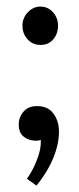

<svg xmlns="http://www.w3.org/2000/svg" viewBox="-20 -428 241 588"><path d="M91.7 140.4 62.3 119.5Q70.4 109.3 80.7 89.5Q90.9 69.7 98.5 46Q106 22.4 104.9 0.7Q100.1 2.2 96.6 2.6Q93.1 2.9 89.1 2.9Q68.9 2.9 53.2 -9Q37.4 -20.9 37.4 -46.6Q37.4 -69.3 52.1 -86.2Q66.7 -103 91.7 -103Q125.8 -103.8 143.2 -80.9Q160.6 -57.9 160.6 -24.2Q160.6 0 153.1 27.1Q145.6 54.3 130.4 82.9Q115.1 111.5 91.7 140.4ZM104.5 -290.4Q79.9 -290.4 64.4 -307.7Q48.8 -324.9 48.8 -349.1Q48.8 -373.3 65.3 -390.5Q81.8 -407.8 103.8 -407.8Q126.9 -407.8 142.3 -390.5Q157.7 -373.3 157.7 -349.1Q157.7 -324.9 143.2 -307.7Q128.7 -290.4 104.5 -290.4Z"/></svg>

Font: Parastoo
Style: Regular
Weight: 400
Foundry: Saber Rastikerdar (saber.rastikerdar@gmail.com)
Version: Version 3.000